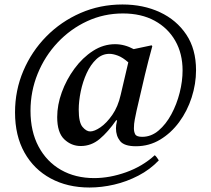

<svg xmlns="http://www.w3.org/2000/svg" viewBox="-20 -643 940 856"><path d="M502 -106 498 -107Q462 -55 424.5 -23.5Q387 8 340 8Q298 8 266.5 -22Q235 -52 235 -121Q235 -175 255.5 -231.5Q276 -288 312 -337Q348 -386 394.5 -416Q441 -446 493 -446Q535 -446 576 -424L656 -441L659 -437Q650 -405 641.5 -371.5Q633 -338 626 -309L589 -150Q585 -131 581 -111Q577 -91 577 -71Q577 -55 583 -44Q589 -33 614 -33Q654 -33 687 -61Q720 -89 744 -133.5Q768 -178 781 -229.5Q794 -281 794 -329Q794 -404 761.5 -461Q729 -518 669.5 -550.5Q610 -583 528 -583Q443 -583 368.5 -548.5Q294 -514 237 -453.5Q180 -393 148 -314.5Q116 -236 116 -149Q116 -57 152 10.5Q188 78 252 114.5Q316 151 400 151Q469 151 542 125Q615 99 670 49Q675 53 680 60Q685 67 688 72Q649 113 597 140Q545 167 489 180Q433 193 379 193Q281 193 206 152.5Q131 112 89 37Q47 -38 47 -142Q47 -240 84 -327Q121 -414 186.5 -480.5Q252 -547 339 -585Q426 -623 526 -623Q619 -623 693 -588.5Q767 -554 810.5 -489Q854 -424 854 -330Q854 -269 834.5 -208.5Q815 -148 779 -99Q743 -50 694 -20.5Q645 9 586 9Q534 9 515.5 -14Q497 -37 497 -71Q497 -79 498 -86Q499 -93 502 -106ZM518 -220 552 -365Q527 -387 505.5 -395Q484 -403 468 -403Q435 -403 409.5 -379Q384 -355 366.5 -317Q349 -279 340 -235.5Q331 -192 331 -154Q331 -97 348 -77Q365 -57 382 -57Q401 -57 428 -75.5Q455 -94 480.5 -130.5Q506 -167 518 -220Z"/></svg>

Font: Tiro Kannada
Style: Italic
Weight: 400
Italic angle: -11°
Designer: Kannada: John Hudson & Fiona Ross, assisted by Kaja Sojewska. Latin: John Hudson with Paul Hanslow, assisted by Kaja Soj
Foundry: Tiro Typeworks Ltd.
Version: Version 1.52